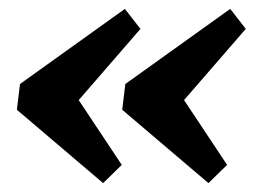

<svg xmlns="http://www.w3.org/2000/svg" viewBox="-20 -440 586 432"><path d="M25 -251 261 -420 296 -375 146 -202 149 -227 254 -69 212 -28 18 -193ZM262 -251 498 -420 533 -375 383 -202 386 -227 491 -69 449 -28 255 -193Z"/></svg>

Font: Rasa
Style: Bold Italic
Weight: 700
Italic angle: -7.10001°
Designer: Anna Giedrys (Yrsa+Rasa design), David Brezina (Yrsa art-direction, Rasa art-direction, design)
Foundry: Rosetta Type Foundry
Version: Version 2.004